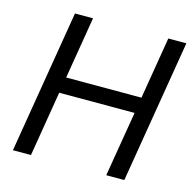

<svg xmlns="http://www.w3.org/2000/svg" viewBox="-106 -835 949 943"><g transform="rotate(15 368.5 -364.0)"><path d="M40.5 0 161.1 -727.5H252.9L200.7 -412.6H583.5L635.7 -727.5H727.5L606.9 0H515.1L570.3 -331.5H187L132.3 0Z"/></g></svg>

Font: Inter 17pt
Style: Italic
Weight: 400
Italic angle: -9.3988°
Version: Version 4.001;git-66647c0bb